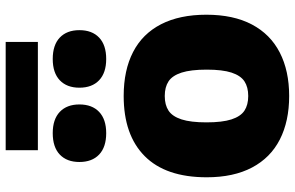

<svg xmlns="http://www.w3.org/2000/svg" viewBox="-197 -805 1013 659"><g transform="rotate(-90 309.5 -475.5)"><path d="M30.5 -272.5Q30.5 -413 103 -485.2Q175.5 -557.5 309.5 -557.5Q398 -557.5 460.5 -525.2Q523 -493 555.8 -429.2Q588.5 -365.5 588.5 -273.5Q588.5 -181 555 -117.5Q521.5 -54 458.8 -21.8Q396 10.5 309.5 10.5Q223 10.5 160.2 -21.5Q97.5 -53.5 64 -117Q30.5 -180.5 30.5 -272.5ZM400 -272.5Q400 -327 389.8 -358.8Q379.5 -390.5 359.8 -403.5Q340 -416.5 309.5 -416.5Q279 -416.5 259.2 -403.5Q239.5 -390.5 229.2 -359Q219 -327.5 219 -273.5Q219 -219 229.2 -187.5Q239.5 -156 259.2 -143Q279 -130 309.5 -130Q340 -130 359.8 -143Q379.5 -156 389.8 -187.2Q400 -218.5 400 -272.5ZM83 -709.5Q83 -752.5 108.5 -776.8Q134 -801 182 -801Q229.5 -801 255 -776.8Q280.5 -752.5 280.5 -709.5Q280.5 -666 255 -641.8Q229.5 -617.5 182 -617.5Q134 -617.5 108.5 -641.8Q83 -666 83 -709.5ZM338 -709.5Q338 -752.5 363.5 -776.8Q389 -801 436.5 -801Q484.5 -801 510 -776.8Q535.5 -752.5 535.5 -709.5Q535.5 -666 510 -641.8Q484.5 -617.5 436.5 -617.5Q389 -617.5 363.5 -641.8Q338 -666 338 -709.5ZM123.5 -852V-962.5H495V-852Z"/></g></svg>

Font: Encode Sans ExtraBold
Style: Regular
Weight: 800
Designer: Multiple Designers
Foundry: Impallari Type
Version: Version 2.000